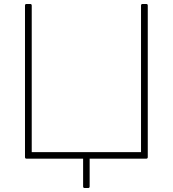

<svg xmlns="http://www.w3.org/2000/svg" viewBox="-20 -787 871 968"><path d="M140 -759V-20H691V-759Q691 -767 699 -767H717Q725 -767 725 -759V5Q725 13 717 13H432V153Q432 161 424 161H407Q399 161 399 153V13H114Q106 13 106 5V-759Q106 -767 114 -767H132Q140 -767 140 -759Z"/></svg>

Font: LINE Seed JP_TTF Thin
Style: Regular
Weight: 250
Designer: LY Corporation & Fontrix & Fontworks
Version: Version 1.008